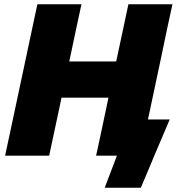

<svg xmlns="http://www.w3.org/2000/svg" viewBox="-20 -733 838 904"><path d="M4 0Q16.5 -57 27.5 -109.5Q38.5 -162 53.5 -231.5L105 -473.5Q120 -543.5 131.5 -598.5Q143 -653.5 156 -713H363.5Q351 -654.5 339 -599Q327 -543.5 312.5 -473.5L306 -443.5H527L533.5 -473.5Q548.5 -543.5 560.2 -598.5Q572 -653.5 584.5 -713H792Q779 -654 767.2 -599Q755.5 -544 741 -473.5L689.5 -231Q686 -215 683 -200Q679.5 -184.5 676.5 -170.5H779Q761.5 -130 744 -88Q726 -46 709.5 -7Q693.5 31 676.5 72Q659 112.5 643 151H473L530.5 0H432.5Q444.5 -56 456 -109Q467 -162 482 -231.5L490.5 -273H269.5L261 -231.5Q246 -161.5 234.8 -109Q223.5 -56.5 211.5 0Z"/></svg>

Font: Heraclito ExtraBold
Style: Italic
Weight: 800
Italic angle: -12°
Designer: Kostas Bartsokas (font) & Cristiano Sobral (main changes)
Foundry: Kostas Bartsokas (font) & Cristiano Sobral (main changes)
Version: Version 1.00;July 8, 2020;FontCreator 13.0.0.2655 64-bit